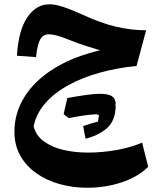

<svg xmlns="http://www.w3.org/2000/svg" viewBox="-20 -532 769 909"><path d="M435.1 8.8Q378.9 12.2 305.2 27.3Q291 16.6 281.2 8.3Q285.6 -11.2 290 -30Q294.4 -48.8 298.8 -67.9Q408.2 -87.9 450.9 -87.9Q493.7 -87.9 510.7 -75.9Q527.8 -64 527.8 -38.6Q523.9 -35.2 519.5 -31.7Q523.4 -33.7 527.8 -36.1Q527.8 37.6 487.8 73.5Q447.8 109.4 385.3 124.5Q379.9 102.1 374 64.9Q412.6 51.3 443.8 43.5Q446.8 26.9 448.7 12.7Q443.8 10.7 435.1 8.8ZM60.1 -268.1Q67.4 -387.7 109.1 -449.7Q150.9 -511.7 214.4 -511.7Q241.7 -511.7 280.3 -499Q318.8 -486.3 374.5 -460.9Q457.5 -422.4 529.3 -405.5Q601.1 -388.7 671.9 -388.7L626.5 -219.7Q535.6 -210.9 453.4 -188.2Q371.1 -165.5 305.2 -129.6Q239.3 -93.8 195.8 -44.9Q152.3 3.9 139.2 65.9Q150.4 110.4 188.5 137.9Q226.6 165.5 281 178Q335.4 190.4 396.5 190.4Q464.8 190.4 533.2 178Q601.6 165.5 652.8 143.1L681.6 257.8Q630.9 307.1 554 332Q477.1 356.9 393.1 356.9Q324.7 356.9 262.7 339.6Q200.7 322.3 152.3 288.3Q104 254.4 76.2 205.1Q48.3 155.8 48.3 91.3Q48.3 3.4 95.5 -72.8Q142.6 -148.9 233.2 -206.1Q323.7 -263.2 453.6 -293.9Q423.8 -302.7 384.5 -315.4Q345.2 -328.1 308.6 -342.8Q272.9 -357.4 250.2 -363.5Q227.5 -369.6 211.9 -369.6Q183.6 -369.6 170.2 -345Q156.7 -320.3 150.4 -261.7Z"/></svg>

Font: Pinar Bold
Style: Regular
Weight: 700
Designer: Amin Abedi
Version: Version 3.000